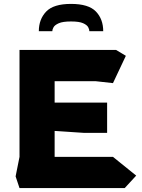

<svg xmlns="http://www.w3.org/2000/svg" viewBox="-20 -964 728 984"><path d="M80 0 60 -60 80 -160V-708H575L625 -678L559 -538L469 -548H260V-438H529V-283H411L260 -293V-160H559L678 -64L619 0ZM344 -944Q254 -944 216.5 -904.5Q179 -865 179 -804H248Q248 -813 254.5 -824.5Q261 -836 281.5 -845Q302 -854 344 -854Q386 -854 406 -845Q426 -836 432 -824.5Q438 -813 438 -804H509Q509 -866 471.5 -905Q434 -944 344 -944Z"/></svg>

Font: Rowdies
Style: Regular
Weight: 400
Designer: Jaikishan Patel
Version: Version 1.000; ttfautohint (v1.8.3)